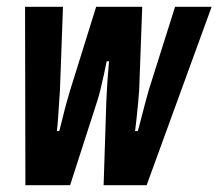

<svg xmlns="http://www.w3.org/2000/svg" viewBox="-20 -547 645 567"><path d="M55 0 54 -527H166L157 -280Q156 -265 154.5 -243Q153 -221 151.5 -198.5Q150 -176 148 -160H155Q160 -178 165.5 -201Q171 -224 177 -245.5Q183 -267 187 -280L264 -527H400L391 -281Q390 -266 388 -244Q386 -222 383.5 -199.5Q381 -177 379 -160H387Q392 -177 397.5 -199.5Q403 -222 409 -243.5Q415 -265 419 -280L497 -527H605L413 0H286L294 -248Q295 -264 296 -285.5Q297 -307 299 -329Q301 -351 302 -366H295Q292 -350 287 -327.5Q282 -305 277 -284Q272 -263 267 -248L187 0Z"/></svg>

Font: Archivo ExtraCondensed
Style: Bold Italic
Weight: 700
Width: 2
Italic angle: -10°
Designer: Hector Gatti
Foundry: Omnibus-Type
Version: Version 2.001